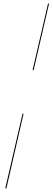

<svg xmlns="http://www.w3.org/2000/svg" viewBox="-20 -800 293 1070"><path d="M247.6 -779.8H253.4L167.5 -409.2H161.6ZM105.5 -166H111.3L15.6 250H9.3Z"/></svg>

Font: Bodoni* 36
Style: Bold Italic
Weight: 700
Italic angle: -13°
Version: Version 2.000; ttfautohint (v1.8.1)